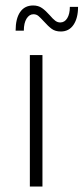

<svg xmlns="http://www.w3.org/2000/svg" viewBox="-20 -681 305 701"><path d="M89 -480H135V0H89ZM140 -603Q128 -616 120.5 -622.5Q113 -629 102 -629Q87 -629 77 -613Q67 -597 67 -569H37Q37 -613 53.5 -637Q70 -661 101 -661Q120 -661 133.5 -651.5Q147 -642 162 -625Q173 -612 181.5 -605.5Q190 -599 200 -599Q216 -599 225.5 -614.5Q235 -630 235 -656H265Q265 -615 248.5 -590.5Q232 -566 202 -566Q182 -566 169 -575.5Q156 -585 140 -603Z"/></svg>

Font: Montserrat Ace
Style: Light
Weight: 300
Designer: Julieta Ulanovsky
Foundry: Julieta Ulanovsky
Version: Version 1